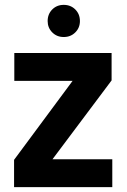

<svg xmlns="http://www.w3.org/2000/svg" viewBox="-20 -773 523 793"><path d="M443.8 -115.2V0H38.1V-112.8L279.8 -439H39.1V-554.2H440.9V-440.9L196.8 -115.2ZM176.8 -686Q176.8 -714.8 195.8 -733.9Q214.8 -752.9 243.2 -752.9Q272 -752.9 291 -733.9Q310.1 -714.8 310.1 -686Q310.1 -658.2 291 -639.2Q272 -620.1 243.2 -620.1Q214.8 -620.1 195.8 -639.2Q176.8 -658.2 176.8 -686Z"/></svg>

Font: PoppinsZ SemiBold
Style: Regular
Weight: 600
Designer: Ninad Kale (Devanagari), Jonny Pinhorn (Latin)
Foundry: Indian Type Foundry
Version: Version 3.002;FEAKit 1.0